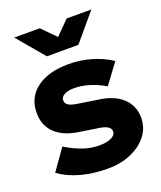

<svg xmlns="http://www.w3.org/2000/svg" viewBox="-140 -840 790 940"><g transform="rotate(-20 254.5 -370.0)"><path d="M259 10Q184 10 120 -7.5Q56 -25 9 -59L86 -168Q136 -138 177 -124.5Q218 -111 258 -111Q298 -111 321.5 -122.5Q345 -134 345 -153Q345 -182 291 -191L186 -207Q107 -219 65.5 -259.5Q24 -300 24 -365Q24 -445 85 -491Q146 -537 252 -537Q310 -537 367 -521Q424 -505 473 -473L396 -369Q313 -417 236 -417Q205 -417 186 -406.5Q167 -396 167 -379Q167 -363 181 -353.5Q195 -344 229 -339L334 -323Q412 -312 454.5 -271.5Q497 -231 497 -169Q497 -117 466 -77Q435 -37 381.5 -13.5Q328 10 259 10ZM180 -750 250 -679 320 -750H449L330 -609H166L47 -750Z"/></g></svg>

Font: Red Hat Display Black
Style: Regular
Weight: 900
Designer: Pentagram, MCKL
Foundry: Pentagram, MCKL
Version: Version 1.023; ttfautohint (v1.8.3)